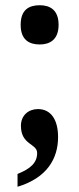

<svg xmlns="http://www.w3.org/2000/svg" viewBox="-20 -560 303 734"><path d="M132 -390C170 -390 204 -408 204 -465C204 -523 170 -540 132 -540C91 -540 59 -523 59 -465C59 -408 91 -390 132 -390ZM47 105V154C160 120 202 46 202 -36C202 -102 175 -143 125 -143C90 -143 60 -120 60 -79C60 -5 122 -12 122 25C122 62 97 85 47 105Z"/></svg>

Font: Noto Serif Condensed
Style: Bold
Weight: 700
Width: 3
Designer: Monotype Design Team
Foundry: Monotype Imaging Inc.
Version: Version 2.015